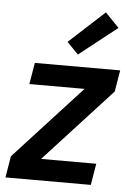

<svg xmlns="http://www.w3.org/2000/svg" viewBox="-54 -814 609 856"><g transform="rotate(5 250.0 -386.0)"><path d="M3 0 19 -96 320 -424H73L89 -520H471L455 -424L154 -96H401L385 0ZM277 -574 226 -626 385 -772 447 -708Z"/></g></svg>

Font: Iosevka SS04 Oblique
Style: Bold
Weight: 700
Italic angle: -9°
Monospace: yes
Designer: Belleve Invis
Foundry: Belleve Invis
Version: Version 19.0.0; ttfautohint (v1.8.4)